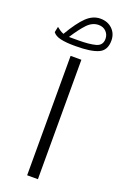

<svg xmlns="http://www.w3.org/2000/svg" viewBox="-182 -854 575 900"><g transform="rotate(20 105.5 -404.0)"><path d="M135.7 -595.7V0H82V-595.7ZM-25.9 -674.8 -20 -703.1Q-13.2 -697.3 -3.7 -690.9Q5.9 -684.6 15.1 -681.2Q54.2 -747.6 85.7 -777.6Q117.2 -807.6 154.3 -807.6Q190.9 -807.6 214.1 -785.2Q237.3 -762.7 237.3 -728Q237.3 -678.7 200.4 -662.6Q163.6 -646.5 90.8 -646.5H78.6Q40.5 -646.5 13.2 -652.6Q-14.2 -658.7 -25.9 -674.8ZM89.8 -676.3Q145.5 -676.3 177 -684.8Q208.5 -693.4 208.5 -726.1Q208.5 -747.6 194.1 -762.2Q179.7 -776.9 156.7 -776.9Q125.5 -776.9 100.3 -750.5Q75.2 -724.1 44.4 -676.3Z"/></g></svg>

Font: Vazirmatn RD UI FD ExtraLight
Style: Regular
Weight: 200
Designer: Saber Rastikerdar
Foundry: Saber Rastikerdar
Version: Version 33.003